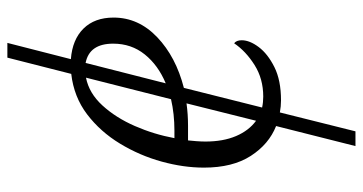

<svg xmlns="http://www.w3.org/2000/svg" viewBox="-246 -508 961 508"><g transform="rotate(-90 234.0 -253.5)"><path d="M223 10Q207 10 191 7L141 207H102L155 -3Q107 -22 76 -70Q45 -118 45 -194Q45 -248 61 -306Q77 -364 108.5 -416Q140 -468 186 -503Q232 -538 293 -545L336 -714H375L332 -546Q384 -542 413 -512.5Q442 -483 442 -433Q442 -367 390 -317.5Q338 -268 256 -247L204 -40Q218 -37 233 -37Q280 -37 316.5 -60Q353 -83 374 -114Q382 -108 382 -94Q382 -73 364 -49Q346 -25 311 -7.5Q276 10 223 10ZM373 -434Q373 -497 322 -507L268 -295Q316 -315 344.5 -350.5Q373 -386 373 -434ZM143 -272Q187 -272 226 -281L283 -506Q242 -498 209.5 -462.5Q177 -427 155 -376.5Q133 -326 123 -272ZM114 -190Q114 -143 128.5 -109Q143 -75 169 -56L215 -240Q186 -236 156 -236H117Q116 -227 115 -214Q114 -201 114 -190Z"/></g></svg>

Font: Noto Serif Light
Style: Italic
Weight: 300
Italic angle: -12°
Designer: Monotype Design Team
Foundry: Monotype Imaging Inc.
Version: Version 2.013